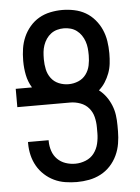

<svg xmlns="http://www.w3.org/2000/svg" viewBox="-53 -785 607 835"><g transform="rotate(-5 250.0 -367.5)"><path d="M249 8Q224 8 198.5 4Q173 0 150 -11Q127 -22 108 -39.5Q89 -57 76.5 -79Q64 -101 58 -126Q52 -151 52 -177V-184H142V-180Q142 -158 149 -137Q156 -116 171 -101Q186 -86 206.5 -79Q227 -72 249 -72Q272 -72 294.5 -81Q317 -90 331 -108.5Q345 -127 350.5 -150Q356 -173 356 -196V-222Q356 -245 350.5 -267Q345 -289 330.5 -306Q316 -323 294 -331Q272 -339 250 -339H19V-419H90Q74 -445 68 -475Q62 -505 62 -535V-539Q62 -565 66 -591Q70 -617 80.5 -641Q91 -665 108.5 -685.5Q126 -706 148.5 -719Q171 -732 197.5 -737.5Q224 -743 250 -743Q276 -743 302.5 -737.5Q329 -732 351.5 -719Q374 -706 391.5 -685.5Q409 -665 419.5 -641Q430 -617 434 -591Q438 -565 438 -539V-535Q438 -514 435.5 -492.5Q433 -471 425.5 -451Q418 -431 406.5 -413Q395 -395 379 -381Q397 -367 410 -349Q423 -331 431.5 -310Q440 -289 443 -267Q446 -245 446 -222V-196Q446 -170 441.5 -143Q437 -116 425.5 -91.5Q414 -67 395.5 -47Q377 -27 353 -14.5Q329 -2 302.5 3Q276 8 249 8ZM250 -419Q272 -419 292.5 -427.5Q313 -436 326 -453.5Q339 -471 343.5 -492.5Q348 -514 348 -535V-539Q348 -554 346.5 -568.5Q345 -583 340 -597.5Q335 -612 326.5 -624.5Q318 -637 306 -646Q294 -655 279.5 -659Q265 -663 250 -663Q235 -663 220.5 -659Q206 -655 194 -646Q182 -637 173.5 -624.5Q165 -612 160 -597.5Q155 -583 153.5 -568.5Q152 -554 152 -539V-535Q152 -514 156.5 -492.5Q161 -471 174 -453.5Q187 -436 207.5 -427.5Q228 -419 250 -419Z"/></g></svg>

Font: Iosevka Term Curly Medium
Style: Regular
Weight: 500
Designer: Belleve Invis
Foundry: Belleve Invis
Version: Version 32.3.0